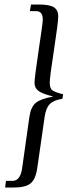

<svg xmlns="http://www.w3.org/2000/svg" viewBox="-20 -695 323 861"><path d="M35.2 116.2Q71.3 116.2 79.1 60.1L111.8 -170.9Q118.2 -215.8 140.6 -233.9Q163.1 -252 219.2 -262.2Q172.4 -273.4 153.3 -286.6Q134.8 -300.3 134.8 -323.2Q134.8 -346.2 153.3 -469.2Q171.9 -592.3 171.9 -606.9Q171.9 -645 142.1 -645H113.8L119.1 -674.8H153.8Q202.6 -674.8 222.2 -662.1Q241.2 -648.9 241.2 -622.1Q241.2 -595.2 222.2 -472.2Q203.1 -349.1 203.1 -324.2Q203.1 -299.3 214.8 -290Q227.1 -281.2 263.2 -272L259.8 -252Q220.7 -246.1 203.1 -228Q185.5 -210 180.2 -170.9L147.9 53.2Q141.1 107.4 117.7 127Q94.2 146.5 38.1 146H2.9L6.8 116.2Z"/></svg>

Font: Unna-Italic
Style: Italic
Weight: 400
Italic angle: -8°
Designer: Jorge de Buen U.
Foundry: Omnibus-Type
Version: Version 2.006;PS 002.006;hotconv 1.0.70;makeotf.lib2.5.58329